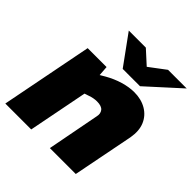

<svg xmlns="http://www.w3.org/2000/svg" viewBox="-199 -885 1027 1027"><g transform="rotate(45 314.5 -371.5)"><path d="M0 0 102 -521H245L252 -425L211 -442L277 -481Q319 -505 362.5 -518Q406 -531 445 -531Q498 -531 537 -508Q576 -485 593.5 -444Q611 -403 601 -346L533 0H337L394 -297Q400 -322 387 -338.5Q374 -355 339 -355Q326 -355 313 -352.5Q300 -350 286 -345L262 -337L196 0ZM313 -575 367 -652 488 -743H629L444 -575ZM313 -575 191 -743H320L421 -651L444 -575Z"/></g></svg>

Font: REM ExtraBold
Style: Italic
Weight: 800
Italic angle: -11°
Designer: Octavio Pardo
Foundry: Ashler Design
Version: Version 1.005;gftools[0.9.28]